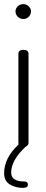

<svg xmlns="http://www.w3.org/2000/svg" viewBox="-22 -713 224 929"><path d="M95 165Q113 165 113 181Q113 196 89 196Q52 196 25 179Q-2 162 -2 125Q-2 51 68 -14Q67 -17 67 -22V-452Q67 -472 91 -472Q116 -472 116 -452V-22Q116 -10 102 -3Q32 62 32 122Q32 165 95 165ZM91 -693Q106 -693 117 -682.5Q128 -672 128 -658Q128 -643 117 -632Q106 -621 91 -621Q75 -621 64 -632Q53 -643 53 -658Q53 -672 64 -682.5Q75 -693 91 -693Z"/></svg>

Font: Dosis
Style: Light
Weight: 300
Designer: Edgar Tolentino, Pablo Impallari, Igino Marini
Foundry: Edgar Tolentino, Pablo Impallari, Igino Marini
Version: Version 1.007